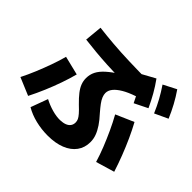

<svg xmlns="http://www.w3.org/2000/svg" viewBox="-205 -1086 1410 1410"><g transform="rotate(45 500.0 -381.0)"><path d="M454 76Q390 76 328.5 61Q267 46 218 17L267 -116Q309 -94 355 -81Q401 -68 439 -69Q469 -70 489.5 -78Q510 -86 521 -101Q532 -116 532 -138Q532 -153 525.5 -167Q519 -181 502.5 -200Q486 -219 456 -247Q419 -283 397 -311.5Q375 -340 365 -366.5Q355 -393 355 -422Q355 -460 371.5 -492.5Q388 -525 424 -557Q460 -589 517 -625L533 -596Q459 -598 395 -601.5Q331 -605 272 -610.5Q213 -616 156 -623L169 -759Q243 -750 322 -743.5Q401 -737 495 -734Q589 -731 708 -730V-587Q649 -567 610.5 -544Q572 -521 552.5 -496.5Q533 -472 533 -445Q533 -428 541 -408Q549 -388 566 -365Q583 -342 609 -312Q644 -274 666 -241Q688 -208 699.5 -177Q711 -146 711 -113Q711 -55 680 -12.5Q649 30 591.5 53Q534 76 454 76ZM9 -87Q35 -138 59.5 -197Q84 -256 105.5 -316Q127 -376 141 -429L288 -393Q273 -336 251.5 -274.5Q230 -213 203.5 -150.5Q177 -88 147 -29ZM843 -39Q826 -96 802.5 -155Q779 -214 752 -272.5Q725 -331 695 -385L835 -446Q864 -393 891.5 -332.5Q919 -272 943.5 -208.5Q968 -145 988 -82ZM733 -539Q708 -592 681 -638Q654 -684 621 -730L723 -786Q757 -739 784 -691.5Q811 -644 836 -590ZM892 -592Q869 -646 843.5 -692.5Q818 -739 786 -786L887 -838Q920 -790 946 -742Q972 -694 995 -640Z"/></g></svg>

Font: M PLUS 2 Thin ExtraBold
Style: Regular
Weight: 800
Version: Version 1.001